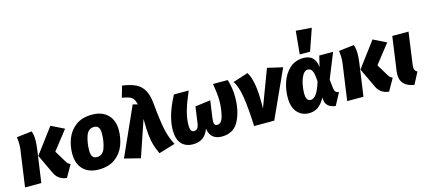

<svg xmlns="http://www.w3.org/2000/svg" viewBox="-63 -1411 4424 1996"><g transform="rotate(-15 2149.0 -413.0)"><path d="M330 -82 236 -281 438 -551 578 -482 418 -278 494 -152Q504 -136 513 -128Q522 -120 538 -112L464 18Q417 13 383.5 -11Q350 -35 330 -82ZM73 -391Q77 -419 77 -454Q77 -488 71 -526L235 -545Q250 -507 250 -448Q250 -402 242 -346L193 0H18Z M582 -210Q582 -295 612 -372.5Q642 -450 710 -500.5Q778 -551 885 -551Q992 -551 1053 -490.5Q1114 -430 1114 -325Q1114 -241 1084.5 -162.5Q1055 -84 986.5 -32.5Q918 19 810 19Q702 19 642 -41.5Q582 -102 582 -210ZM935 -337Q935 -381 919.5 -401.5Q904 -422 872 -422Q809 -422 785 -351.5Q761 -281 761 -200Q761 -153 776 -132Q791 -111 824 -111Q887 -111 911 -183Q935 -255 935 -337Z M1535 -489Q1553 -299 1574 -204.5Q1595 -110 1636 -35L1460 18Q1434 -39 1420 -84.5Q1406 -130 1399 -196Q1392 -262 1392 -369L1260 19L1089 -24L1322 -544L1374 -530Q1365 -569 1351 -589.5Q1337 -610 1309.5 -621Q1282 -632 1231 -640L1266 -762Q1357 -749 1411.5 -722Q1466 -695 1496.5 -640Q1527 -585 1535 -489Z M1655 -177Q1655 -257 1683.5 -348Q1712 -439 1763 -533H1922Q1874 -423 1850 -339.5Q1826 -256 1826 -184Q1826 -145 1836.5 -128Q1847 -111 1867 -111Q1890 -111 1904 -127Q1918 -143 1924 -190L1947 -355L2112 -377L2086 -192Q2083 -170 2083 -153Q2083 -132 2091 -121.5Q2099 -111 2118 -111Q2165 -111 2184 -189Q2203 -267 2203 -348Q2203 -390 2198 -433Q2193 -476 2184 -533H2342Q2371 -441 2371 -346Q2371 -192 2315.5 -86.5Q2260 19 2132 19Q2074 19 2037.5 -11Q2001 -41 1993 -104Q1969 -39 1927 -10Q1885 19 1824 19Q1744 19 1699.5 -30Q1655 -79 1655 -177Z M2620 -211Q2620 -172 2619 -152L2769 -550L2933 -512L2700 0H2483Q2476 -191 2456 -316.5Q2436 -442 2395 -497L2559 -550Q2620 -458 2620 -211Z M3299 -415 3327 -533H3476L3367 -262L3378 -165Q3381 -140 3392.5 -128Q3404 -116 3427 -113L3357 18Q3256 6 3247 -77L3245 -102Q3211 -40 3170 -10.5Q3129 19 3073 19Q2993 19 2945 -36.5Q2897 -92 2897 -195Q2897 -279 2924.5 -360.5Q2952 -442 3011.5 -496.5Q3071 -551 3162 -551Q3286 -551 3299 -415ZM3073 -198Q3073 -151 3085.5 -130.5Q3098 -110 3124 -110Q3155 -110 3183.5 -147.5Q3212 -185 3240 -276Q3236 -358 3221 -390.5Q3206 -423 3174 -423Q3140 -423 3117 -383Q3094 -343 3083.5 -290Q3073 -237 3073 -198ZM3327 -832 3245 -596H3134L3158 -845Z M3797 -82 3703 -281 3905 -551 4045 -482 3885 -278 3961 -152Q3971 -136 3980 -128Q3989 -120 4005 -112L3931 18Q3884 13 3850.5 -11Q3817 -35 3797 -82ZM3540 -391Q3544 -419 3544 -454Q3544 -488 3538 -526L3702 -545Q3717 -507 3717 -448Q3717 -402 3709 -346L3660 0H3485Z M4240 -189Q4238 -169 4238 -162Q4238 -142 4245.5 -129.5Q4253 -117 4270 -108L4204 18Q4132 6 4095.5 -30Q4059 -66 4059 -131Q4059 -150 4062 -169L4113 -533H4288Z"/></g></svg>

Font: Trujillo ExtraBold
Style: Italic
Weight: 800
Italic angle: -8°
Designer: Fira Sans original fonts by bBox Type GmbH, Carrois Corporate GbR, & Edenspiekermann AG / Changes by Cristiano Sobral
Foundry: Fira Sans original fonts by bBox Type GmbH, Carrois Corporate GbR, & Edenspiekermann AG / Changes by Cristiano Sobral
Version: Version 4.301;July 28, 2020;FontCreator 13.0.0.2655 64-bit